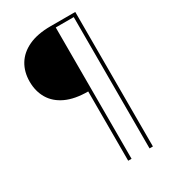

<svg xmlns="http://www.w3.org/2000/svg" viewBox="-195 -795 874 989"><g transform="rotate(-30 242.0 -300.0)"><path d="M269 100V-312Q190 -312 137.5 -336.5Q85 -361 59 -405Q33 -449 33 -506Q33 -564 59.5 -607.5Q86 -651 138.5 -675.5Q191 -700 269 -700H416V100H396V-681H289V100Z"/></g></svg>

Font: DM Sans 28pt Thin
Style: Regular
Weight: 250
Version: Version 4.004;gftools[0.9.30]